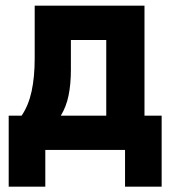

<svg xmlns="http://www.w3.org/2000/svg" viewBox="-20 -538 626 689"><path d="M11.2 131.8V-123H57.6Q82.5 -159.7 93.5 -210.7Q104.5 -261.7 104.5 -329.1V-517.6H498.5V-123H560.1V131.8H428.7V0H142.6V131.8ZM361.3 -123V-394.5H234.4V-287.6Q234.4 -236.3 226.1 -195.6Q217.8 -154.8 198.2 -123Z"/></svg>

Font: Cascadia Mono
Style: Bold
Weight: 700
Monospace: yes
Designer: Aaron Bell
Foundry: Saja Typeworks
Version: Version 2404.023; ttfautohint (v1.8.4)